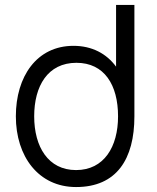

<svg xmlns="http://www.w3.org/2000/svg" viewBox="-20 -740 632 775"><path d="M287 15C451 15 522.5 -98 522.5 -270.5V-720H448.5V-471C410 -523.5 351.5 -555 276.5 -555C128.5 -555 44 -431.5 44 -270.5C44 -108.5 135.5 15 287 15ZM118 -270.5C118 -392.5 172.5 -486.5 288.5 -486.5C401 -486.5 456.5 -397.5 456.5 -270.5C456.5 -147.5 400 -53.5 287 -53.5C174.5 -53.5 118 -147.5 118 -270.5Z"/></svg>

Font: Eudonet
Style: Regular
Weight: 400
Designer: Mikhail Sharanda
Foundry: Mikhail Sharanda
Version: Version 4.503;Glyphs 3.1.2 (3151)